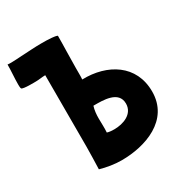

<svg xmlns="http://www.w3.org/2000/svg" viewBox="-164 -827 906 950"><g transform="rotate(-30 289.5 -352.0)"><path d="M260 -2C396 -2 560 -58 560 -222C560 -374 435 -450 290 -446C291 -457 291 -468 291 -479C291 -490 291 -501 291 -511C291 -572 294 -633 294 -694H293L291 -695C284 -698 271 -699 263 -700C243 -702 223 -702 203 -702C165 -702 132 -699 88 -697C69 -696 48 -694 28 -694C21 -694 14 -694 7 -695C7 -658 3 -620 3 -583C3 -579 3 -562 6 -559C14 -550 79 -552 87 -552C105 -552 124 -556 142 -556V-145C142 -103 140 -62 139 -20C177 -9 220 -2 260 -2ZM304 -153C293 -153 275 -154 264 -158C266 -184 264 -211 264 -238C264 -261 266 -284 273 -306H276C327 -306 418 -308 418 -235C418 -175 356 -153 304 -153Z"/></g></svg>

Font: HEYCLAY
Style: Regular
Weight: 400
Designer: Marcelo Magalhaes
Foundry: Marcelo Magalhães
Version: Version 1.300;hotconv 1.0.109;makeotfexe 2.5.65596